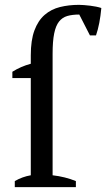

<svg xmlns="http://www.w3.org/2000/svg" viewBox="-20 -772 438 792"><path d="M306 -752Q315 -752 327 -751Q339 -750 352 -748.5Q365 -747 377 -744.5Q389 -742 398 -739Q395 -706 389.5 -677.5Q384 -649 376 -626H351L307 -712Q278 -712 257.5 -706Q237 -700 223.5 -683Q210 -666 203.5 -634Q197 -602 197 -550V-49Q249 -43 293 -25V0H41V-25Q72 -43 107 -49V-450H31V-476Q66 -498 107 -509V-544Q107 -606 122 -646.5Q137 -687 164 -710.5Q191 -734 227.5 -743Q264 -752 306 -752Z"/></svg>

Font: PT Serif
Style: Regular
Weight: 400
Designer: A.Korolkova, O.Umpeleva, V.Yefimov
Foundry: ParaType Ltd
Version: Version 1.000W OFL; ttfautohint (v1.6)